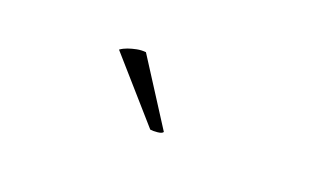

<svg xmlns="http://www.w3.org/2000/svg" viewBox="-33 -830 666 396"><g transform="rotate(20 300.0 -632.0)"><path d="M185 -692Q192 -697 200.5 -700Q209 -703 219 -705Q229 -707 239 -706L330 -564Q328 -560 318 -559Q308 -558 302 -559Z"/></g></svg>

Font: Arima Thin ExtraLight
Style: Regular
Weight: 250
Version: Version 1.100